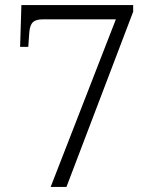

<svg xmlns="http://www.w3.org/2000/svg" viewBox="-20 -734 599 754"><path d="M179 0H241L503 -688V-714H64L59 -550H91L95 -606C98 -646 113 -658 149 -658H435Z"/></svg>

Font: Noto Serif Lao Light
Style: Regular
Weight: 300
Designer: Monotype Design Team
Foundry: Monotype Imaging Inc.
Version: Version 2.003